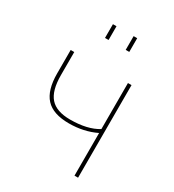

<svg xmlns="http://www.w3.org/2000/svg" viewBox="-177 -831 844 932"><g transform="rotate(30 245.0 -365.0)"><path d="M180 -653V-730H200V-653ZM296 -653V-730H316V-653ZM386 0V-239Q318 -206 235 -206Q146 -206 105.5 -250Q65 -294 65 -388V-519H85V-390Q85 -303 119.5 -264Q154 -225 231 -225Q328 -225 386 -261V-519H406V0Z"/></g></svg>

Font: Raleway-v4020 Thin
Style: Regular
Weight: 250
Designer: Matt McInerney, Pablo Impallari, Rodrigo Fuenzalida
Foundry: Matt McInerney, Pablo Impallari, Rodrigo Fuenzalida
Version: Version 4.020;PS 004.020;hotconv 1.0.88;makeotf.lib2.5.64775